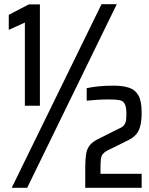

<svg xmlns="http://www.w3.org/2000/svg" viewBox="-20 -826 715 919"><path d="M99 -320V-718L22 -683V-755L118 -805H171V-320ZM36 73 466 -806H539L110 73ZM388 73V-23Q388 -62 392 -88Q396 -114 410 -131Q424 -148 449 -160L546 -209Q567 -217 574.5 -228Q582 -239 583.5 -252Q585 -265 585 -281Q585 -313 577.5 -328Q570 -343 553 -346.5Q536 -350 503 -350Q474 -350 448 -348.5Q422 -347 395 -344V-404Q423 -410 454.5 -413Q486 -416 524 -416Q568 -416 598 -406Q628 -396 643 -368.5Q658 -341 658 -288Q658 -247 651 -221.5Q644 -196 630 -181Q616 -166 594 -155L491 -104Q479 -97 472 -88.5Q465 -80 463 -65Q461 -50 461 -20V6H658V73Z"/></svg>

Font: Farlight84_Sys_V01
Style: Regular
Weight: 400
Designer: Ryoko NISHIZUKA  (kana, bopomofo & ideographs); Paul D. Hunt (Latin, Greek & Cyrillic); Sandoll Communications , Soo-you
Foundry: Adobe
Version: Version 2.004;October 29, 2024;FontCreator 14.0.0.2814 64-bi